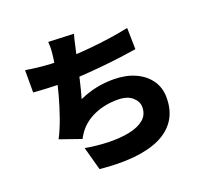

<svg xmlns="http://www.w3.org/2000/svg" viewBox="-145 -982 1291 1216"><g transform="rotate(-20 500.0 -374.0)"><path d="M469 -805Q460 -775 454.5 -747.5Q449 -720 442 -693Q437 -669 431 -640.5Q425 -612 418 -581.5Q411 -551 404 -519.5Q397 -488 389 -457.5Q381 -427 373 -399Q432 -425 487 -436.5Q542 -448 603 -448Q685 -448 747.5 -420.5Q810 -393 846 -343Q882 -293 882 -225Q882 -138 843 -78Q804 -18 731 16Q658 50 556 59.5Q454 69 328 56L285 -101Q365 -87 442 -85Q519 -83 581 -95.5Q643 -108 680 -138.5Q717 -169 717 -221Q717 -259 683 -288.5Q649 -318 584 -318Q499 -318 429.5 -288Q360 -258 318 -202Q311 -192 305 -182.5Q299 -173 292 -160L149 -210Q177 -264 201 -332Q225 -400 244 -469.5Q263 -539 275.5 -600Q288 -661 293 -701Q298 -737 299 -761Q300 -785 298 -812ZM99 -694Q152 -685 210 -679.5Q268 -674 316 -674Q364 -674 421 -677Q478 -680 541.5 -686Q605 -692 670 -701.5Q735 -711 798 -724L801 -580Q756 -573 696.5 -565Q637 -557 570.5 -550.5Q504 -544 438.5 -539.5Q373 -535 317 -535Q256 -535 200.5 -537.5Q145 -540 99 -544Z"/></g></svg>

Font: Noto Sans SC Thin Black
Style: Regular
Weight: 900
Version: Version 2.004-H2;hotconv 1.0.118;makeotfexe 2.5.65603